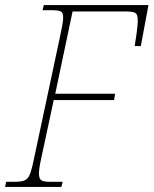

<svg xmlns="http://www.w3.org/2000/svg" viewBox="-36 -734 603 754"><path d="M-16 0H205L210 -20H166C127 -20 117 -24 117 -54C117 -65 120 -86 126 -113L175 -341H412L416 -366H181L249 -689H447C499 -689 505 -686 505 -649C505 -630 497 -578 493 -553H517L547 -714H136L131 -694H158C206 -694 212 -691 212 -662C212 -649 206 -619 198 -582L96 -104C80 -28 73 -20 18 -20H-12Z"/></svg>

Font: Noto Serif SemiCondensed Thin
Style: Italic
Weight: 100
Width: 4
Italic angle: -12°
Designer: Monotype Design Team
Foundry: Monotype Imaging Inc.
Version: Version 2.013